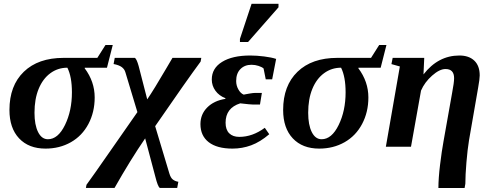

<svg xmlns="http://www.w3.org/2000/svg" viewBox="-20 -758 2542 992"><path d="M227.5 -38.6Q279.8 -38.6 315.7 -112.1Q351.6 -185.5 351.6 -280.8Q351.6 -361.3 328.1 -408.2Q278.8 -408.2 240 -379.6Q201.2 -351.1 179.7 -298.8Q158.2 -246.6 158.2 -175.3Q158.2 -112.8 176.8 -75.7Q195.3 -38.6 227.5 -38.6ZM418 -408.2 417.5 -405.3Q469.2 -336.4 469.2 -254.4Q469.2 -178.7 436.8 -117.4Q404.3 -56.2 346.2 -23.2Q288.1 9.8 215.3 9.8Q128.4 9.8 78.6 -43.2Q28.8 -96.2 28.8 -189.9Q28.8 -315.4 103 -387.2Q177.2 -459 308.6 -459H482.9L524.9 -525.4H562.5L532.7 -408.2Z M689.9 -178.7 627.9 -384.3Q623.5 -400.4 609.4 -411.1Q595.2 -421.9 566.9 -427.2L572.8 -459H677.2Q686.5 -452.1 696.3 -417L740.7 -244.6Q775.9 -296.4 836.9 -400.9L871.1 -459H1020L1016.6 -439.9Q947.8 -347.2 781.7 -106L855 138.2Q861.8 161.1 873.5 169.9Q885.3 178.7 901.4 181.2L895.5 212.9H805.2Q794.9 204.6 782.7 155.3L730 -43Q654.3 67.4 571.8 212.9H423.8L426.8 196.8Q457 155.8 551.3 20Z M1272.5 -471.2Q1306.2 -471.2 1345 -466.3Q1383.8 -461.4 1406.7 -453.6L1386.2 -348.1H1353L1341.8 -404.3Q1333.5 -411.6 1315.9 -417.5Q1298.3 -423.3 1279.3 -423.3Q1244.1 -423.3 1222.2 -401.1Q1200.2 -378.9 1200.2 -339.4Q1200.2 -315.9 1211.7 -295.7Q1223.1 -275.4 1239.3 -269Q1244.1 -270 1250 -271.2Q1255.9 -272.5 1272.2 -275.1Q1288.6 -277.8 1296.4 -277.8H1333L1323.2 -217.8H1288.1Q1275.4 -217.8 1221.2 -224.1Q1145.5 -200.2 1145.5 -124Q1145.5 -87.9 1164.3 -69.3Q1183.1 -50.8 1216.3 -50.8Q1284.7 -50.8 1348.1 -97.7L1371.1 -64.5Q1324.2 -24.4 1277.8 -7.3Q1231.4 9.8 1181.2 9.8Q1101.1 9.8 1058.3 -23.4Q1015.6 -56.6 1015.6 -116.7Q1015.6 -167.5 1050.5 -202.6Q1085.4 -237.8 1144 -247.1L1145 -250.5Q1111.8 -263.2 1093 -289.3Q1074.2 -315.4 1074.2 -347.2Q1074.2 -405.3 1127.4 -438.2Q1180.7 -471.2 1272.5 -471.2ZM1219.7 -541V-557.1L1279.8 -738.3H1418.9V-720.2L1261.7 -541Z M1641.6 -38.6Q1693.8 -38.6 1729.7 -112.1Q1765.6 -185.5 1765.6 -280.8Q1765.6 -361.3 1742.2 -408.2Q1692.9 -408.2 1654.1 -379.6Q1615.2 -351.1 1593.8 -298.8Q1572.3 -246.6 1572.3 -175.3Q1572.3 -112.8 1590.8 -75.7Q1609.4 -38.6 1641.6 -38.6ZM1832 -408.2 1831.5 -405.3Q1883.3 -336.4 1883.3 -254.4Q1883.3 -178.7 1850.8 -117.4Q1818.4 -56.2 1760.3 -23.2Q1702.1 9.8 1629.4 9.8Q1542.5 9.8 1492.7 -43.2Q1442.9 -96.2 1442.9 -189.9Q1442.9 -315.4 1517.1 -387.2Q1591.3 -459 1722.7 -459H1897L1939 -525.4H1976.6L1946.8 -408.2Z M2353.5 -471.2Q2402.8 -471.2 2430.7 -444.6Q2458.5 -418 2458.5 -368.2Q2458.5 -350.1 2450.2 -303.7L2403.3 -33.7Q2395.5 13.7 2389.9 80.6Q2384.3 147.5 2384.3 191.4L2380.4 213.4H2245.1Q2245.1 163.6 2253.7 93Q2262.2 22.5 2271.5 -27.8L2315.9 -277.8Q2326.2 -331.5 2326.2 -354Q2326.2 -401.4 2281.7 -401.4Q2251 -401.4 2212.4 -367.2Q2173.8 -333 2155.3 -290L2103.5 0H1973.6L2045.9 -414.6L2002.4 -426.8L2008.8 -459H2171.9L2168 -373.5Q2243.7 -471.2 2353.5 -471.2Z"/></svg>

Font: Liberation Serif
Style: Bold Italic
Weight: 700
Italic angle: -16.333°
Designer: Steve Matteson
Foundry: Ascender Corporation
Version: Version 2.1.5